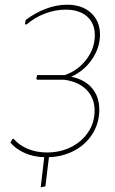

<svg xmlns="http://www.w3.org/2000/svg" viewBox="-20 -661 490 816"><path d="M402 -195Q402 -139 374 -93.5Q346 -48 297 -21.5Q248 5 188 7L173 131L153 135L168 7Q123 6 85.5 -10.5Q48 -27 24 -55L33 -70L38 -71Q62 -43 99 -28Q136 -13 180 -13Q236 -13 282 -36Q328 -59 355 -99.5Q382 -140 382 -191Q382 -244 348 -279Q314 -314 253 -322H139L134 -326L138 -342H255Q310 -360 346.5 -407.5Q383 -455 383 -511Q383 -562 350 -591Q317 -620 259 -620Q215 -620 171.5 -603.5Q128 -587 93 -557L86 -558L89 -576Q130 -607 175.5 -624Q221 -641 265 -641Q329 -641 367 -606Q405 -571 405 -514Q405 -459 371.5 -409.5Q338 -360 283 -335Q340 -323 371 -286.5Q402 -250 402 -195Z"/></svg>

Font: Luna Sans Thin
Style: Italic
Weight: 250
Italic angle: -7°
Designer: Juan Pablo del Peral
Foundry: Huerta Tipografica
Version: Version 2.001; ttfautohint (v1.5)